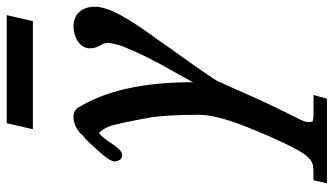

<svg xmlns="http://www.w3.org/2000/svg" viewBox="-231 -452 994 572"><g transform="rotate(-90 266.0 -166.0)"><path d="M88 -299C103 -299 110 -312 117 -320C126 -332 142 -359 156 -368C163 -361 170 -351 175 -339C180 -327 189 -286 202 -216C207 -184 210 -135 210 -70C210 -36 198 12 173 74C160 108 108 231 86 252C68 270 65 271 23 271H15L6 311H258L269 271H215C202 271 194 270 190 268C188 260 187 255 190 246L194 235L214 195C255 113 277 58 310 -14C315 -25 350 -75 415 -166C454 -223 454 -218 485 -267C516 -315 532 -353 532 -380C532 -417 512 -444 473 -444C440 -444 408 -424 408 -396C408 -384 411 -375 416 -366C421 -358 424 -350 424 -341C424 -332 421 -320 416 -303C398 -256 371 -201 335 -139L307 -88V-92C307 -235 282 -348 232 -429C227 -439 217 -444 204 -444C185 -444 167 -436 151 -420C151 -419 149 -416 144 -413C141 -411 137 -407 132 -402C126 -396 114 -383 97 -364C80 -345 71 -330 71 -321C72 -310 78 -299 88 -299ZM185 -643 167 -565H489L507 -643Z"/></g></svg>

Font: fbb
Style: Bold Italic
Weight: 700
Italic angle: -12°
Designer: David J. Perry, Michael Sharpe
Version: Version 0.991